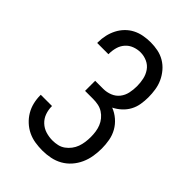

<svg xmlns="http://www.w3.org/2000/svg" viewBox="-221 -838 941 941"><g transform="rotate(45 250.0 -367.5)"><path d="M253 8Q227 8 201.5 4Q176 0 153 -11Q130 -22 111 -39.5Q92 -57 79 -79Q66 -101 60 -126Q54 -151 54 -177V-180H132V-178Q132 -154 140 -131.5Q148 -109 165.5 -92.5Q183 -76 206 -69Q229 -62 253 -62Q271 -62 288.5 -66Q306 -70 320.5 -80.5Q335 -91 346 -105.5Q357 -120 363 -136.5Q369 -153 371.5 -171Q374 -189 374 -207Q374 -225 371.5 -242.5Q369 -260 362.5 -276.5Q356 -293 344.5 -307Q333 -321 318 -330.5Q303 -340 285.5 -343.5Q268 -347 250 -347H194V-417H250Q274 -417 296.5 -426Q319 -435 333.5 -453.5Q348 -472 353 -495.5Q358 -519 358 -543Q358 -567 353 -590.5Q348 -614 334.5 -633.5Q321 -653 299 -663Q277 -673 253 -673Q231 -673 210 -665Q189 -657 174.5 -640.5Q160 -624 154 -602.5Q148 -581 148 -559V-555H70V-561Q70 -586 75.5 -610Q81 -634 92 -655.5Q103 -677 120 -694.5Q137 -712 158.5 -723Q180 -734 204.5 -738.5Q229 -743 253 -743Q279 -743 304 -738Q329 -733 351 -720Q373 -707 390 -687Q407 -667 417.5 -644Q428 -621 432 -595.5Q436 -570 436 -544Q436 -520 432 -495.5Q428 -471 416.5 -449.5Q405 -428 386.5 -411Q368 -394 346 -383Q372 -373 393.5 -354.5Q415 -336 428.5 -312Q442 -288 447 -260.5Q452 -233 452 -205Q452 -178 447.5 -150.5Q443 -123 431.5 -97.5Q420 -72 401.5 -51Q383 -30 359 -16.5Q335 -3 307.5 2.5Q280 8 253 8Z"/></g></svg>

Font: Iosevka srxl
Style: Regular
Weight: 400
Monospace: yes
Designer: Belleve Invis
Foundry: Belleve Invis
Version: Version 33.0.1; ttfautohint (v1.8.3)